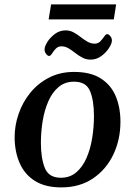

<svg xmlns="http://www.w3.org/2000/svg" viewBox="-20 -812 596 846"><path d="M44.4 -206.5Q44.4 -259.8 62.3 -311Q80.1 -362.3 114 -403.8Q147.9 -445.3 196.5 -470.2Q245.1 -495.1 306.2 -495.1Q379.4 -495.1 424.3 -466.3Q469.2 -437.5 490 -387.9Q510.7 -338.4 510.7 -275.4Q510.7 -197.3 479.5 -131.3Q448.2 -65.4 389.9 -25.9Q331.5 13.7 250 13.7Q179.2 13.7 133.8 -14.9Q88.4 -43.5 66.7 -93.3Q44.9 -143.1 44.4 -206.5ZM248 -28.8Q288.1 -28.8 315.9 -52.5Q343.8 -76.2 361.1 -115.7Q378.4 -155.3 386.2 -203.6Q394 -252 394 -301.3Q394 -368.2 377 -410.2Q359.9 -452.1 306.2 -452.1Q266.1 -452.1 238.3 -428.7Q210.4 -405.3 193.1 -366Q175.8 -326.7 168 -278.8Q160.2 -231 160.2 -182.6Q160.2 -115.2 177.5 -72Q194.8 -28.8 248 -28.8ZM378.9 -549.3Q359.4 -549.3 342.8 -558.1Q326.2 -566.9 311.5 -578.6Q296.9 -590.3 282 -599.1Q267.1 -607.9 250.5 -607.9Q235.8 -607.9 225.8 -597.4Q215.8 -586.9 209.2 -576.2Q202.6 -565.4 196.3 -565.4Q189.9 -565.4 183.1 -574.5Q176.3 -583.5 176.3 -593.8Q176.3 -607.4 188.7 -627.2Q201.2 -647 222.2 -662.6Q243.2 -678.2 269.5 -678.2Q288.1 -678.2 304.2 -669.4Q320.3 -660.6 335.2 -648.9Q350.1 -637.2 365.2 -628.4Q380.4 -619.6 397.5 -619.6Q412.6 -619.6 422.6 -630.4Q432.6 -641.1 439.5 -651.4Q446.3 -661.6 451.7 -661.6Q459 -661.6 466.1 -652.8Q473.1 -644 473.1 -633.3Q473.1 -620.6 460.4 -600.6Q447.8 -580.6 426.3 -564.9Q404.8 -549.3 378.9 -549.3ZM194.3 -726.6 205.1 -792.5H491.7L481.4 -726.6Z"/></svg>

Font: Gelasio Medium
Style: Italic
Weight: 500
Italic angle: -8.5°
Designer: Eben Sorkin
Foundry: Eben Sorkin
Version: Version 1.008